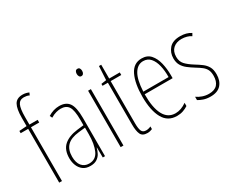

<svg xmlns="http://www.w3.org/2000/svg" viewBox="-110 -1205 1875 1553"><g transform="rotate(-30 827.5 -428.5)"><path d="M183 -553H106V-51H80V-553H10V-574L80 -579V-656Q80 -739 101.5 -777.5Q123 -816 178 -816Q196 -816 211 -812Q226 -808 236 -803L226 -781Q215 -787 202 -789.5Q189 -792 177 -792Q137 -792 121.5 -759Q106 -726 106 -649V-578H183Z M388 -588Q451 -588 479.5 -547.5Q508 -507 508 -409V-51H487L486 -144H484Q478 -119 465.5 -95.5Q453 -72 429.5 -56.5Q406 -41 368 -41Q326 -41 300 -61Q274 -81 261.5 -112.5Q249 -144 249 -180Q249 -259 294 -298.5Q339 -338 421 -348L482 -355V-406Q482 -496 460 -529.5Q438 -563 388 -563Q370 -563 346 -557Q322 -551 294 -534L283 -556Q334 -588 388 -588ZM420 -325Q346 -317 310.5 -281.5Q275 -246 275 -180Q275 -124 300 -93.5Q325 -63 368 -63Q431 -63 457 -121Q483 -179 483 -271V-332Z M668 -775Q682 -775 687.5 -764.5Q693 -754 693 -742Q693 -726 686 -716.5Q679 -707 667 -707Q654 -707 648 -717.5Q642 -728 642 -741Q642 -753 647.5 -764Q653 -775 668 -775ZM680 -578V-51H654V-578Z M901 -65Q914 -65 926.5 -68.5Q939 -72 946 -76V-51Q936 -47 925 -44Q914 -41 900 -41Q854 -41 839.5 -72Q825 -103 825 -163V-554H775V-572L823 -579L830 -707H851V-578H950V-554H851V-159Q851 -111 861 -88Q871 -65 901 -65Z M1158 -588Q1211 -588 1241 -554Q1271 -520 1284 -466Q1297 -412 1297 -352V-324H1036Q1035 -199 1070.5 -132.5Q1106 -66 1177 -66Q1229 -66 1281 -103V-73Q1260 -59 1234 -50Q1208 -41 1177 -41Q1091 -41 1050.5 -114.5Q1010 -188 1010 -315Q1010 -439 1046 -513.5Q1082 -588 1158 -588ZM1158 -563Q1106 -563 1074 -510Q1042 -457 1037 -348H1273Q1274 -407 1262.5 -455.5Q1251 -504 1225.5 -533.5Q1200 -563 1158 -563Z M1621 -174Q1621 -114 1588.5 -77.5Q1556 -41 1490 -41Q1453 -41 1424.5 -51Q1396 -61 1379 -72V-103Q1401 -87 1430 -77Q1459 -67 1490 -67Q1543 -67 1568.5 -95.5Q1594 -124 1594 -176Q1594 -211 1583 -232.5Q1572 -254 1551 -270.5Q1530 -287 1500 -305Q1466 -326 1439.5 -346.5Q1413 -367 1397.5 -393.5Q1382 -420 1382 -459Q1382 -512 1415 -550Q1448 -588 1518 -588Q1577 -588 1618 -561L1605 -538Q1589 -550 1565 -556.5Q1541 -563 1517 -563Q1468 -563 1438 -536Q1408 -509 1408 -458Q1408 -415 1432.5 -388Q1457 -361 1505 -331Q1538 -311 1564 -291.5Q1590 -272 1605.5 -245Q1621 -218 1621 -174Z"/></g></svg>

Font: Noto Sans Tamil UI ExtraCondensed Thin
Style: Regular
Weight: 100
Width: 2
Designer: Jelle Bosma - Monotype Design Team
Foundry: Monotype Imaging Inc.
Version: Version 2.004; ttfautohint (v1.8.4.7-5d5b)